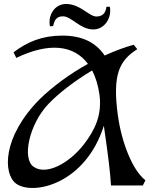

<svg xmlns="http://www.w3.org/2000/svg" viewBox="-20 -932 761 965"><path d="M48 -669 62 -641C226 -720 351 -706 422 -611C331 -561 245 -497 181 -435C-10 -243 -5 -58 61 -9C146 52 409 -6 502 -300C525 -139 533 -74 538 0H698L711 -26C646 -76 591 -215 572 -355C545 -557 579 -627 670 -685L652 -707C611 -696 561 -678 506 -653C460 -721 390 -753 293 -753C192 -753 118 -722 48 -669ZM312 -912C384 -912 427 -849 465 -849C503 -849 512 -876 515 -898H532C543 -843 506 -784 449 -784C382 -784 340 -850 296 -850C259 -850 252 -823 247 -801L231 -800C220 -856 255 -912 312 -912ZM150 -93C88 -134 128 -309 222 -408C276 -465 355 -525 443 -578C461 -544 473 -504 480 -456C494 -350 454 -275 402 -207C328 -111 214 -50 150 -93Z"/></svg>

Font: Basteleur Moonlight
Style: Regular
Weight: 300
Designer: Keussel
Foundry: Keussel Studio
Version: Version 1.300;Glyphs 3.2 (3192)